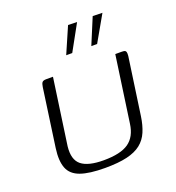

<svg xmlns="http://www.w3.org/2000/svg" viewBox="-109 -656 683 747"><g transform="rotate(-20 232.0 -282.0)"><path d="M131 -399 92 -125Q86 -71 114 -48.5Q142 -26 206 -26Q276 -26 309.5 -49.5Q343 -73 350 -125L389 -399Q390 -399 393.5 -399Q397 -399 401 -399Q405 -399 409 -399Q413 -399 414 -399Q424 -399 428 -397.5Q432 -396 433.5 -391Q435 -386 434 -375L400 -137Q395 -102 383.5 -75Q372 -48 350 -30.5Q328 -13 292 -4.5Q256 4 201 4Q136 4 99.5 -9Q63 -22 51 -52.5Q39 -83 46 -134L80 -375Q82 -389 86.5 -394Q91 -399 103 -399Q111 -399 117 -399Q123 -399 131 -399ZM312 -460 357 -568 397 -567 336 -460ZM208 -460 255 -568 292 -567 233 -460Z"/></g></svg>

Font: Genos Light
Style: Italic
Weight: 300
Italic angle: -8°
Designer: Robert E. Leuschke
Foundry: Robert E. Leuschke
Version: Version 1.010